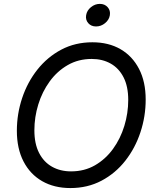

<svg xmlns="http://www.w3.org/2000/svg" viewBox="-20 -954 803 984"><path d="M340.8 9.8Q257.8 9.8 196 -25.6Q134.3 -61 100.3 -127Q66.4 -192.9 66.4 -283.7Q66.4 -370.1 93.5 -451.4Q120.6 -532.7 171.6 -597.2Q222.7 -661.6 293.9 -699.5Q365.2 -737.3 453.6 -737.3Q536.6 -737.3 597.7 -701.9Q658.7 -666.5 692.6 -600.8Q726.6 -535.2 726.6 -443.8Q726.6 -357.4 699.7 -276.1Q672.9 -194.8 622.1 -130.1Q571.3 -65.4 500 -27.8Q428.7 9.8 340.8 9.8ZM344.2 -75.7Q412.6 -75.7 466.8 -106.9Q521 -138.2 559.1 -190.7Q597.2 -243.2 617.2 -308.6Q637.2 -374 637.2 -441.9Q637.2 -510.7 613.3 -557.6Q589.4 -604.5 547.1 -628.2Q504.9 -651.9 450.2 -651.9Q381.8 -651.9 327.4 -620.6Q272.9 -589.4 234.6 -536.6Q196.3 -483.9 176.3 -418.9Q156.2 -354 156.2 -286.1Q156.2 -217.3 180.2 -170.4Q204.1 -123.5 246.6 -99.6Q289.1 -75.7 344.2 -75.7ZM472.2 -818.4Q447.3 -818.4 432.4 -835.2Q417.5 -852.1 421.4 -876Q425.3 -900.4 446 -917.2Q466.8 -934.1 491.7 -934.1Q516.6 -934.1 531.7 -917.2Q546.9 -900.4 543 -876Q539.1 -852.1 518.3 -835.2Q497.6 -818.4 472.2 -818.4Z"/></svg>

Font: Inter 16pt
Style: Italic
Weight: 400
Italic angle: -9.3988°
Version: Version 4.001;git-66647c0bb